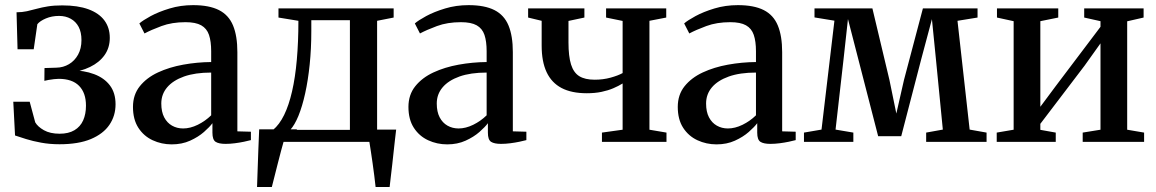

<svg xmlns="http://www.w3.org/2000/svg" viewBox="-20 -566 4612 766"><path d="M217.5 9.5Q178 9.5 144.2 3.2Q110.5 -3 84.2 -11.2Q58 -19.5 40 -25.5L33 -160H98.5L120.5 -78Q130.5 -60.5 155.2 -46.5Q180 -32.5 218 -32.5Q253.5 -32.5 277 -46.5Q300.5 -60.5 311.8 -85.8Q323 -111 323 -144.5Q323 -195.5 295.5 -223.5Q268 -251.5 214 -251.5Q206.5 -251.5 195.2 -250.2Q184 -249 173.2 -247Q162.5 -245 157 -243.5L157.5 -294.5L205 -296Q232.5 -296.5 255.2 -310Q278 -323.5 291.5 -348Q305 -372.5 305 -406Q305 -437.5 293.8 -458.8Q282.5 -480 262.2 -491.2Q242 -502.5 215.5 -502.5Q187 -502.5 163.2 -492.5Q139.5 -482.5 129 -469.5L114.5 -369.5H50L46 -517Q68 -517 87.2 -521.2Q106.5 -525.5 126.5 -531Q146.5 -536.5 171 -540.5Q195.5 -544.5 228.5 -544.5Q290.5 -544.5 332.8 -529Q375 -513.5 396.5 -484.5Q418 -455.5 418 -415Q418 -375.5 397.2 -346.2Q376.5 -317 339.5 -299Q302.5 -281 254 -275L262 -285.5Q315 -285.5 355.5 -270.2Q396 -255 418.5 -225.2Q441 -195.5 441 -150Q441 -104 416.5 -68Q392 -32 342.5 -11.2Q293 9.5 217.5 9.5Z M665 10Q624.5 10 589 -6.5Q553.5 -23 532 -56.2Q510.5 -89.5 510.5 -139.5Q510.5 -188 537.8 -222Q565 -256 610.2 -277Q655.5 -298 710.8 -308Q766 -318 822.5 -318.5V-361.5Q822.5 -401 813.8 -426.8Q805 -452.5 782.8 -465Q760.5 -477.5 720 -477.5Q666 -477.5 624.2 -462Q582.5 -446.5 556.5 -432.5L536 -472.5Q549.5 -484.5 581.2 -501.8Q613 -519 656.8 -532.2Q700.5 -545.5 750.5 -545.5Q814.5 -545.5 853.5 -525.8Q892.5 -506 909.8 -464.2Q927 -422.5 927 -358V-42L981 -40.5V-7Q970 -4 953.2 -0.5Q936.5 3 917.2 5.5Q898 8 880 8Q853 8 840.2 -0.2Q827.5 -8.5 827.5 -36.5V-74.5Q816.5 -59.5 793.8 -39.5Q771 -19.5 738.5 -4.8Q706 10 665 10ZM710.5 -53.5Q739 -53.5 769 -68.2Q799 -83 822.5 -106V-276.5Q758.5 -276.5 714.2 -260.8Q670 -245 646.8 -217.5Q623.5 -190 623.5 -153Q623.5 -120 635 -98Q646.5 -76 666.2 -64.8Q686 -53.5 710.5 -53.5Z M1053.5 0V-45.5L1069 -47.5Q1094.5 -68.5 1113.5 -107.2Q1132.5 -146 1145.2 -201.5Q1158 -257 1164.2 -327.8Q1170.5 -398.5 1170.5 -483L1091 -496V-532.5H1550.5V-496L1484.5 -483V0ZM1138 -48H1376V-485.5H1222V-442Q1222 -371.5 1215.5 -308.5Q1209 -245.5 1197.5 -193.5Q1186 -141.5 1170.8 -104.2Q1155.5 -67 1138 -48ZM1005.5 180Q1007 145.5 1008 107.2Q1009 69 1010.8 29Q1012.5 -11 1014 -50H1165.5L1112.5 -4.5Q1108 10.5 1101.5 35.2Q1095 60 1087.8 88Q1080.5 116 1074.5 140.5Q1068.5 165 1064.5 180ZM1478.5 180Q1476.5 159.5 1473.2 134.8Q1470 110 1466.5 84.8Q1463 59.5 1459.5 37.2Q1456 15 1453.5 -1L1417 -49H1560.5Q1558 -29.5 1555.5 -6.2Q1553 17 1550.2 41.8Q1547.5 66.5 1544.8 91.2Q1542 116 1539.2 138.8Q1536.5 161.5 1534.5 180Z M1764 10Q1723.5 10 1688 -6.5Q1652.5 -23 1631 -56.2Q1609.5 -89.5 1609.5 -139.5Q1609.5 -188 1636.8 -222Q1664 -256 1709.2 -277Q1754.5 -298 1809.8 -308Q1865 -318 1921.5 -318.5V-361.5Q1921.5 -401 1912.8 -426.8Q1904 -452.5 1881.8 -465Q1859.5 -477.5 1819 -477.5Q1765 -477.5 1723.2 -462Q1681.5 -446.5 1655.5 -432.5L1635 -472.5Q1648.5 -484.5 1680.2 -501.8Q1712 -519 1755.8 -532.2Q1799.5 -545.5 1849.5 -545.5Q1913.5 -545.5 1952.5 -525.8Q1991.5 -506 2008.8 -464.2Q2026 -422.5 2026 -358V-42L2080 -40.5V-7Q2069 -4 2052.2 -0.5Q2035.5 3 2016.2 5.5Q1997 8 1979 8Q1952 8 1939.2 -0.2Q1926.5 -8.5 1926.5 -36.5V-74.5Q1915.5 -59.5 1892.8 -39.5Q1870 -19.5 1837.5 -4.8Q1805 10 1764 10ZM1809.5 -53.5Q1838 -53.5 1868 -68.2Q1898 -83 1921.5 -106V-276.5Q1857.5 -276.5 1813.2 -260.8Q1769 -245 1745.8 -217.5Q1722.5 -190 1722.5 -153Q1722.5 -120 1734 -98Q1745.5 -76 1765.2 -64.8Q1785 -53.5 1809.5 -53.5Z M2381.5 0V-37L2464 -48.5V-233Q2448 -223 2427 -214Q2406 -205 2379.8 -199.5Q2353.5 -194 2321 -194Q2260 -194 2220.2 -215Q2180.5 -236 2160.8 -278Q2141 -320 2141 -384V-483L2087 -496V-532.5H2311.5V-496L2248 -482.5V-396.5Q2248 -341.5 2258.2 -308.8Q2268.5 -276 2291.2 -262Q2314 -248 2352.5 -248Q2386 -248 2416 -256.2Q2446 -264.5 2464 -274.5V-482.5L2398 -496V-532.5H2638V-496L2571 -483V-48.5L2639 -37V0Z M2838.5 10Q2798 10 2762.5 -6.5Q2727 -23 2705.5 -56.2Q2684 -89.5 2684 -139.5Q2684 -188 2711.2 -222Q2738.5 -256 2783.8 -277Q2829 -298 2884.2 -308Q2939.5 -318 2996 -318.5V-361.5Q2996 -401 2987.2 -426.8Q2978.5 -452.5 2956.2 -465Q2934 -477.5 2893.5 -477.5Q2839.5 -477.5 2797.8 -462Q2756 -446.5 2730 -432.5L2709.5 -472.5Q2723 -484.5 2754.8 -501.8Q2786.5 -519 2830.2 -532.2Q2874 -545.5 2924 -545.5Q2988 -545.5 3027 -525.8Q3066 -506 3083.2 -464.2Q3100.5 -422.5 3100.5 -358V-42L3154.5 -40.5V-7Q3143.5 -4 3126.8 -0.5Q3110 3 3090.8 5.5Q3071.5 8 3053.5 8Q3026.5 8 3013.8 -0.2Q3001 -8.5 3001 -36.5V-74.5Q2990 -59.5 2967.2 -39.5Q2944.5 -19.5 2912 -4.8Q2879.5 10 2838.5 10ZM2884 -53.5Q2912.5 -53.5 2942.5 -68.2Q2972.5 -83 2996 -106V-276.5Q2932 -276.5 2887.8 -260.8Q2843.5 -245 2820.2 -217.5Q2797 -190 2797 -153Q2797 -120 2808.5 -98Q2820 -76 2839.8 -64.8Q2859.5 -53.5 2884 -53.5Z M3187.5 0V-37L3257.5 -49L3309 -483.5L3229.5 -496.5V-532.5H3460.5L3528.5 -247L3556 -113L3586.5 -247L3662 -532.5H3880V-496L3800 -483L3848.5 -49L3916 -37V0H3675V-37L3741.5 -49L3714 -329.5L3698 -489.5L3655.5 -330.5L3575.5 -22.5H3483.5L3404 -331L3363 -490L3345.5 -330.5L3313.5 -49L3384.5 -37V0Z M3956.5 0V-37L4024 -48.5V-481.5L3957.5 -496V-532.5H4202V-496L4130.5 -481.5V-140L4191.5 -222L4370.5 -459V-481.5L4305.5 -496V-532.5H4542.5V-496L4477 -481V-48.5L4544.5 -37V0H4299.5V-37L4370.5 -48.5V-393L4307 -304L4130.5 -72V-48L4192 -37V0Z"/></svg>

Font: Merriweather 72pt Medium
Style: Regular
Weight: 500
Version: Version 2.100